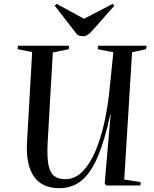

<svg xmlns="http://www.w3.org/2000/svg" viewBox="-20 -969 807 1003"><path d="M629 -31 715 -18 713 0H534L527 -12L558 -371H556Q528 -240 492.5 -154.5Q457 -69 408 -27.5Q359 14 290 14Q200 14 157.5 -46.5Q115 -107 121 -224L148 -697L72 -712L74 -730H341L339 -712L256 -695L229 -226Q225 -150 233 -108.5Q241 -67 262.5 -50Q284 -33 320 -33Q371 -33 410 -72Q449 -111 478 -178.5Q507 -246 526 -333.5Q545 -421 554 -518L572 -696L490 -712L492 -730H746L743 -712L670 -696ZM266 -939 275 -949 419 -871 569 -949 577 -939 465 -812Q439 -780 415 -780Q404 -780 398 -782Q392 -784 385 -786Z"/></svg>

Font: Literata 72pt Medium
Style: Italic
Weight: 500
Italic angle: -2°
Designer: Latin by Veronika Burian and Jose Scaglione. Greek by Irene Vlachou. Cyrillic by Vera Evstafieva
Foundry: TypeTogether
Version: Version 3.002